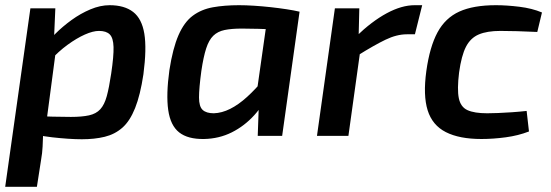

<svg xmlns="http://www.w3.org/2000/svg" viewBox="-22 -523 2121 739"><path d="M400 -503Q457 -503 490.5 -477Q524 -451 533.5 -393.5Q543 -336 530 -237Q518 -157 498 -107Q478 -57 449 -31.5Q420 -6 381 3.5Q342 13 293 13Q269 13 239.5 11Q210 9 179 5.5Q148 2 120 -4Q92 -10 69 -18L91 -77Q141 -75 181 -74Q221 -73 251 -73Q293 -73 320.5 -79Q348 -85 364 -102.5Q380 -120 389 -153Q398 -186 406 -240Q416 -307 415 -342Q414 -377 400.5 -390.5Q387 -404 359 -404Q336 -404 304.5 -390Q273 -376 238 -350.5Q203 -325 170 -289L147 -341Q164 -366 191.5 -393.5Q219 -421 253.5 -446Q288 -471 326 -487Q364 -503 400 -503ZM191 -491 186 -376 198 -366 153 -26 144 -9Q143 17 142 41Q141 65 136 93L120 196H-2L95 -491Z M898 -503Q924 -503 955.5 -501Q987 -499 1019 -495.5Q1051 -492 1080.5 -487.5Q1110 -483 1131 -478L1057 -409Q1011 -411 973.5 -412Q936 -413 909 -413Q869 -413 842.5 -407.5Q816 -402 799 -385.5Q782 -369 771.5 -336.5Q761 -304 753 -250Q744 -183 744 -148Q744 -113 758 -100Q772 -87 801 -87Q832 -88 864 -104Q896 -120 929 -150Q962 -180 995 -220L1017 -175Q995 -122 957 -80Q919 -38 870 -13.5Q821 11 763 12Q701 13 667.5 -13.5Q634 -40 625.5 -99.5Q617 -159 630 -253Q643 -337 665 -387.5Q687 -438 720 -462.5Q753 -487 797.5 -495Q842 -503 898 -503ZM1011 -483 1131 -478 1064 0H970L974 -113L960 -124Z M1361 -491 1358 -366 1368 -352 1319 0H1198L1267 -491ZM1603 -503 1575 -391H1544Q1505 -391 1461.5 -370Q1418 -349 1354 -309L1348 -382Q1409 -441 1466.5 -472Q1524 -503 1574 -503Z M1887 -503Q1928 -503 1977 -497Q2026 -491 2064 -475L2046 -400Q2007 -402 1968 -403Q1929 -404 1904 -404Q1853 -404 1821 -390.5Q1789 -377 1771.5 -343Q1754 -309 1745 -244Q1737 -179 1744 -145Q1751 -111 1777.5 -99Q1804 -87 1853 -87Q1870 -87 1895 -88Q1920 -89 1949 -91Q1978 -93 2005 -96L2014 -17Q1973 -1 1924.5 5.5Q1876 12 1831 12Q1746 12 1694 -14.5Q1642 -41 1624 -98.5Q1606 -156 1619 -250Q1632 -343 1662 -398.5Q1692 -454 1746 -478.5Q1800 -503 1887 -503Z"/></svg>

Font: Exo 2 SemiBold
Style: Italic
Weight: 600
Italic angle: -8°
Designer: Natanael Gama
Foundry: Natanael Gama
Version: Version 2.010